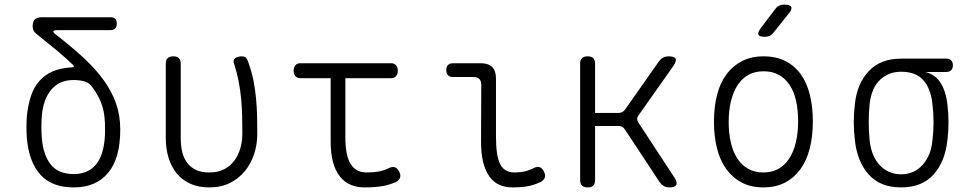

<svg xmlns="http://www.w3.org/2000/svg" viewBox="-20 -805 4240 835"><path d="M224 -654Q291 -602 343 -554Q395 -506 430.5 -457Q466 -408 484.5 -355.5Q503 -303 503 -242Q503 -116 450 -53Q397 10 301 10Q205 10 155.5 -45.5Q106 -101 97 -202Q95 -227 95 -252Q95 -277 97 -302Q102 -349 114.5 -387Q127 -425 150.5 -452Q174 -479 208 -494Q242 -509 291 -512Q300 -512 301 -515Q302 -518 296 -524Q265 -554 226 -586.5Q187 -619 138 -658Q130 -664 126 -672Q122 -680 122 -690Q122 -711 131.5 -720.5Q141 -730 162 -730H461Q475 -730 481.5 -723Q488 -716 488 -703Q488 -689 481 -681.5Q474 -674 460 -674H231Q214 -674 212 -669Q210 -664 224 -654ZM380 -428Q368 -445 347 -451Q326 -457 300 -457Q238 -457 203 -415Q168 -373 162 -302Q160 -277 160 -252Q160 -227 162 -202Q169 -128 202 -88Q235 -48 301 -48Q367 -48 402 -95.5Q437 -143 437 -242Q437 -271 434.5 -295.5Q432 -320 425.5 -341.5Q419 -363 408 -384Q397 -405 380 -428Z M701 -528Q701 -544 709 -552Q717 -560 734 -560Q750 -560 758 -552Q766 -544 766 -528V-204Q766 -171 772.5 -144Q779 -117 794 -97Q809 -77 832.5 -66Q856 -55 890 -55Q928 -55 955 -69Q982 -83 999.5 -107Q1017 -131 1025.5 -161Q1034 -191 1034 -224Q1034 -266 1033 -303.5Q1032 -341 1028.5 -377.5Q1025 -414 1018 -450.5Q1011 -487 998 -528Q997 -530 996.5 -532.5Q996 -535 996 -537Q996 -550 1007.5 -555Q1019 -560 1030 -560Q1047 -560 1052.5 -551Q1058 -542 1062 -528Q1076 -488 1083 -451Q1090 -414 1093.5 -377Q1097 -340 1098 -302.5Q1099 -265 1099 -224Q1099 -178 1085.5 -136Q1072 -94 1045.5 -61.5Q1019 -29 980.5 -9.5Q942 10 890 10Q842 10 806.5 -6.5Q771 -23 748 -51.5Q725 -80 713 -119Q701 -158 701 -204Z M1681 -530Q1695 -530 1702.5 -521Q1710 -512 1710 -497.5Q1710 -483 1702.5 -474Q1695 -465 1681 -465H1482V-209Q1482 -128 1505 -91.5Q1528 -55 1574 -55Q1601 -55 1624 -58.5Q1647 -62 1671 -74Q1686 -81 1697 -77.5Q1708 -74 1715 -60Q1724 -45 1720 -33Q1716 -21 1703 -14Q1672 0 1640.5 5Q1609 10 1565 10Q1533 10 1506 -1Q1479 -12 1459 -36.5Q1439 -61 1428.5 -99Q1418 -137 1418 -191V-465H1286Q1272 -465 1264.5 -474Q1257 -483 1257 -497.5Q1257 -512 1264.5 -521Q1272 -530 1286 -530Z M2137 -209Q2137 -128 2155 -91.5Q2173 -55 2218 -55Q2240 -55 2259.5 -59Q2279 -63 2301 -74Q2316 -82 2327 -78Q2338 -74 2345 -60Q2353 -45 2349.5 -33.5Q2346 -22 2332 -14Q2303 0 2275 5Q2247 10 2210 10Q2177 10 2152 -1Q2127 -12 2109 -36.5Q2091 -61 2081.5 -99Q2072 -137 2072 -191L2073 -437Q2073 -453 2064.5 -461.5Q2056 -470 2039 -470H1950Q1936 -470 1928.5 -477.5Q1921 -485 1921 -500Q1921 -515 1928.5 -522.5Q1936 -530 1951 -530H2070Q2104 -530 2120.5 -513.5Q2137 -497 2137 -463Z M2536 10Q2519 10 2511 2Q2503 -6 2503 -22V-528Q2503 -544 2511 -552Q2519 -560 2536 -560Q2552 -560 2560 -552Q2568 -544 2568 -528V-314H2671Q2679 -314 2686 -317.5Q2693 -321 2698 -328L2847 -540Q2855 -550 2865 -555Q2875 -560 2887 -560Q2913 -560 2918 -550Q2923 -540 2909 -519L2756 -302Q2751 -295 2751 -288Q2751 -281 2755 -274L2913 -33Q2927 -11 2921 -0.5Q2915 10 2890 10Q2877 10 2867.5 4.5Q2858 -1 2850 -11L2697 -243Q2692 -250 2686 -253.5Q2680 -257 2671 -257H2568V-22Q2568 -6 2560 2Q2552 10 2536 10Z M3300 10Q3247 10 3207 -10.5Q3167 -31 3139.5 -68.5Q3112 -106 3098.5 -158.5Q3085 -211 3085 -275Q3085 -340 3098.5 -392.5Q3112 -445 3139.5 -482Q3167 -519 3207.5 -539.5Q3248 -560 3301 -560Q3355 -560 3395.5 -539.5Q3436 -519 3462.5 -482Q3489 -445 3502 -393Q3515 -341 3515 -277Q3515 -212 3501.5 -159Q3488 -106 3460.5 -68.5Q3433 -31 3393 -10.5Q3353 10 3300 10ZM3300 -55Q3337 -55 3365 -70.5Q3393 -86 3412 -115Q3431 -144 3441 -185.5Q3451 -227 3451 -277Q3451 -327 3442 -367Q3433 -407 3414 -435.5Q3395 -464 3367 -479.5Q3339 -495 3301 -495Q3263 -495 3235 -479.5Q3207 -464 3188 -435Q3169 -406 3159 -365.5Q3149 -325 3149 -275Q3149 -225 3158.5 -184.5Q3168 -144 3187 -115Q3206 -86 3234.5 -70.5Q3263 -55 3300 -55ZM3344 -663Q3336 -653 3327 -649Q3318 -645 3306 -645Q3283 -645 3278.5 -654Q3274 -663 3288 -682L3351 -765Q3358 -775 3368 -780Q3378 -785 3391 -785Q3416 -785 3421 -775Q3426 -765 3410 -746Z M4095 -492H4004Q4048 -481 4071 -444Q4094 -407 4100 -353Q4105 -313 4105 -273Q4105 -233 4100 -194Q4090 -102 4040 -46Q3990 10 3899 10Q3808 10 3758 -46Q3708 -102 3698 -194Q3693 -233 3693 -273Q3693 -313 3698 -353Q3707 -441 3758 -495.5Q3809 -550 3899 -550H4095Q4109 -550 4116.5 -542.5Q4124 -535 4124 -521Q4124 -507 4116.5 -499.5Q4109 -492 4095 -492ZM3899 -47Q3927 -47 3950 -57Q3973 -67 3991 -86.5Q4009 -106 4020.5 -133Q4032 -160 4035 -194Q4040 -233 4040 -273Q4040 -313 4035 -353Q4028 -420 3995.5 -456.5Q3963 -493 3899 -493Q3844 -493 3807 -457.5Q3770 -422 3762 -353Q3758 -313 3758 -273Q3758 -233 3762 -194Q3770 -124 3807 -85.5Q3844 -47 3899 -47Z"/></svg>

Font: Maple Mono ExtraLight
Style: Regular
Weight: 275
Monospace: yes
Designer: subframe7536
Version: Version 7.000